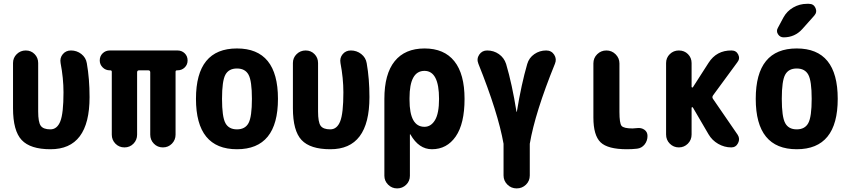

<svg xmlns="http://www.w3.org/2000/svg" viewBox="-20 -790 4540 1029"><path d="M360.4 -519.5Q391.6 -519.5 416 -500.5Q440.4 -481.4 445.3 -451.2Q460 -368.2 460 -269.5Q460 10.7 250 9.8Q142.6 9.8 96.2 -39.6Q49.8 -88.9 49.8 -210V-452.1Q49.8 -480.5 69.8 -500Q89.8 -519.5 118.2 -519.5Q146.5 -519.5 165.5 -500Q184.6 -480.5 184.6 -452.1V-192.4Q184.6 -135.7 198.2 -116.2Q211.9 -96.7 250 -96.7Q286.1 -96.7 303.2 -139.6Q320.3 -182.6 320.3 -294.9Q320.3 -371.1 304.7 -452.1Q299.8 -479.5 316.4 -499.5Q333 -519.5 360.4 -519.5Z M931.6 -519.5Q954.1 -519.5 969.7 -504.4Q985.4 -489.3 985.4 -465.8Q985.4 -443.4 969.7 -428.2Q954.1 -413.1 931.6 -413.1H928.7Q920.9 -413.1 920.9 -405.3V-68.4Q920.9 -40 901.4 -20Q881.8 0 853 0Q824.2 0 804.7 -20Q785.2 -40 785.2 -68.4V-402.3Q785.2 -413.1 774.4 -413.1H725.6Q714.8 -413.1 714.8 -402.3V-68.4Q714.8 -40 695.3 -20Q675.8 0 647 0Q618.2 0 598.6 -20Q579.1 -40 579.1 -68.4V-405.3Q579.1 -413.1 571.3 -413.1H568.4Q545.9 -413.1 530.3 -428.7Q514.6 -444.3 514.6 -465.8Q514.6 -489.3 530.3 -504.4Q545.9 -519.5 568.4 -519.5Z M1188 -130.4Q1206.1 -96.7 1250 -96.7Q1293.9 -96.7 1312 -130.4Q1330.1 -164.1 1330.1 -260.3Q1330.1 -356.4 1312 -389.6Q1293.9 -422.9 1250 -422.9Q1206.1 -422.9 1188 -389.6Q1169.9 -356.4 1169.9 -260.3Q1169.9 -164.1 1188 -130.4ZM1030.3 -260.3Q1030.3 -530.3 1250 -530.3Q1469.7 -530.3 1469.7 -260.3Q1469.7 9.8 1250 9.8Q1030.3 9.8 1030.3 -260.3Z M1860.4 -519.5Q1891.6 -519.5 1916 -500.5Q1940.4 -481.4 1945.3 -451.2Q1960 -368.2 1960 -269.5Q1960 10.7 1750 9.8Q1642.6 9.8 1596.2 -39.6Q1549.8 -88.9 1549.8 -210V-452.1Q1549.8 -480.5 1569.8 -500Q1589.8 -519.5 1618.2 -519.5Q1646.5 -519.5 1665.5 -500Q1684.6 -480.5 1684.6 -452.1V-192.4Q1684.6 -135.7 1698.2 -116.2Q1711.9 -96.7 1750 -96.7Q1786.1 -96.7 1803.2 -139.6Q1820.3 -182.6 1820.3 -294.9Q1820.3 -371.1 1804.7 -452.1Q1799.8 -479.5 1816.4 -499.5Q1833 -519.5 1860.4 -519.5Z M2254.9 -110.4Q2290 -110.4 2311.5 -146.5Q2333 -182.6 2333 -259.8Q2333 -410.2 2254.9 -410.2Q2174.8 -410.2 2174.8 -264.6V-254.9Q2174.8 -110.4 2254.9 -110.4ZM2469.7 -259.8Q2469.7 -127 2422.4 -58.6Q2375 9.8 2294.9 9.8Q2224.6 9.8 2179.7 -69.3Q2179.7 -70.3 2177.7 -70.3Q2176.8 -70.3 2176.8 -69.3V152.3Q2176.8 180.7 2156.7 200.2Q2136.7 219.7 2108.4 219.7Q2080.1 219.7 2060.1 199.7Q2040 179.7 2040 152.3V-259.8Q2040 -393.6 2095.2 -461.9Q2150.4 -530.3 2255.4 -530.3Q2360.4 -530.3 2415 -461.9Q2469.7 -393.6 2469.7 -259.8Z M2907.2 -519.5Q2935.5 -519.5 2950.2 -496.6Q2964.8 -473.6 2954.1 -448.2Q2847.7 -186.5 2819.3 -19.5V150.4Q2819.3 179.7 2798.8 199.7Q2778.3 219.7 2749 219.7Q2719.7 219.7 2699.2 199.2Q2678.7 178.7 2678.7 150.4V-19.5Q2649.4 -185.5 2543.9 -448.2Q2533.2 -474.6 2548.3 -497.1Q2563.5 -519.5 2590.8 -519.5Q2626 -519.5 2653.8 -500Q2681.6 -480.5 2692.4 -447.3Q2724.6 -338.9 2748 -191.4Q2748 -190.4 2749 -190.4Q2750 -190.4 2750 -191.4Q2774.4 -339.8 2805.7 -447.3Q2815.4 -480.5 2843.8 -500Q2872.1 -519.5 2907.2 -519.5Z M3394.5 -103.5Q3417 -106.4 3433.6 -94.7Q3450.2 -83 3450.2 -61.5Q3450.2 -35.2 3434.6 -15.6Q3418.9 3.9 3394.5 6.8Q3369.1 9.8 3339.8 9.8Q3237.3 9.8 3198.7 -27.3Q3160.2 -64.5 3160.2 -160.2V-450.2Q3160.2 -479.5 3180.7 -499.5Q3201.2 -519.5 3230 -519.5Q3258.8 -519.5 3279.3 -499Q3299.8 -478.5 3299.8 -450.2V-190.4Q3299.8 -129.9 3311 -115.7Q3322.3 -101.6 3370.1 -101.6Q3377 -101.6 3394.5 -103.5Z M3800.8 -260.7 3933.6 -67.4Q3947.3 -45.9 3935.5 -22.9Q3923.8 0 3899.4 0Q3862.3 0 3829.1 -19Q3795.9 -38.1 3777.3 -70.3L3693.4 -213.9Q3689.5 -217.8 3686.5 -212.9V-69.3Q3686.5 -40 3666.5 -20Q3646.5 0 3618.2 0Q3589.8 0 3569.8 -20Q3549.8 -40 3549.8 -69.3V-452.1Q3549.8 -480.5 3569.8 -500Q3589.8 -519.5 3618.2 -519.5Q3647.5 -519.5 3667 -500Q3686.5 -480.5 3686.5 -452.1V-324.2Q3686.5 -322.3 3689.5 -321.3Q3692.4 -320.3 3693.4 -322.3L3777.3 -453.1Q3820.3 -520.5 3900.4 -519.5Q3925.8 -519.5 3936.5 -497.6Q3947.3 -475.6 3931.6 -456.1L3801.8 -279.3Q3794.9 -269.5 3800.8 -260.7Z M4188 -130.4Q4206.1 -96.7 4250 -96.7Q4293.9 -96.7 4312 -130.4Q4330.1 -164.1 4330.1 -260.3Q4330.1 -356.4 4312 -389.6Q4293.9 -422.9 4250 -422.9Q4206.1 -422.9 4188 -389.6Q4169.9 -356.4 4169.9 -260.3Q4169.9 -164.1 4188 -130.4ZM4030.3 -260.3Q4030.3 -530.3 4250 -530.3Q4469.7 -530.3 4469.7 -260.3Q4469.7 9.8 4250 9.8Q4030.3 9.8 4030.3 -260.3ZM4304.7 -769.5H4315.4Q4340.8 -769.5 4350.6 -747.1Q4360.4 -724.6 4343.8 -706.1L4280.3 -634.8Q4240.2 -589.8 4179.7 -589.8Q4160.2 -589.8 4149.4 -606.9Q4138.7 -624 4149.4 -641.6L4178.7 -696.3Q4197.3 -730.5 4231.4 -750Q4265.6 -769.5 4304.7 -769.5Z"/></svg>

Font: Rounded-X Mgen+ 1m bold
Style: Bold
Weight: 700
Designer: [Source Han Sans]
Ryoko NISHIZUKA  (kana & ideographs); Paul D. Hunt (Latin, Greek & Cyrillic); Wenlong ZHANG  (bopomofo
Version: Version 1.059.20150602